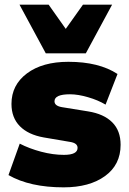

<svg xmlns="http://www.w3.org/2000/svg" viewBox="-20 -785 549 817"><path d="M174.8 -558.1 63 -765.1H187L259.8 -662.1L333 -765.1H457L345.2 -558.1ZM251 12.2Q106.9 12.2 16.1 -40L64 -173.8Q104.5 -152.8 155 -139.4Q205.6 -126 252 -126Q310.1 -126 310.1 -155.8Q310.1 -176.3 277.8 -181.2L166 -200.2Q100.1 -211.9 64.5 -248Q28.8 -284.2 28.8 -342.8Q28.8 -423.3 94.7 -472.7Q160.6 -522 271 -522Q400.9 -522 480 -470.2L429.2 -339.8Q397.5 -358.9 354.7 -371.3Q312 -383.8 277.8 -383.8Q211.9 -383.8 211.9 -354Q211.9 -334.5 243.2 -329.1L355 -311Q421.9 -300.3 457.5 -264.6Q493.2 -229 493.2 -168.9Q493.2 -84 427 -35.9Q360.8 12.2 251 12.2Z"/></svg>

Font: Mulish ExtraBlack
Style: Regular
Weight: 1000
Designer: Vernon Adams
Foundry: Vernon Adams
Version: Version 3.603; ttfautohint (v1.8.3)